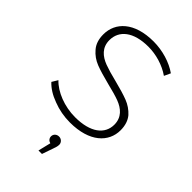

<svg xmlns="http://www.w3.org/2000/svg" viewBox="-281 -807 1170 1170"><g transform="rotate(45 304.5 -222.0)"><path d="M51 -90C77 -62 113 -39 160 -22C206 -4 255 5 306 5C474 5 558 -78 558 -180C558 -221 547 -254 526 -279C504 -303 478 -321 447 -333C416 -345 375 -357 324 -370C278 -381 242 -392 215 -402C162 -422 121 -457 121 -520C121 -603 189 -660 318 -660C383 -660 454 -640 510 -601L529 -642C474 -681 395 -705 318 -705C151 -705 70 -621 70 -519C70 -477 81 -444 103 -419C124 -394 151 -375 182 -363C213 -351 254 -339 305 -326C350 -315 386 -305 413 -295C466 -275 507 -240 507 -177C507 -96 438 -40 305 -40C213 -40 123 -76 74 -128ZM284 146C284 162 295 175 311 179L291 261H321L347 186C353 171 356 158 356 146C356 129 341 112 320 112C299 112 284 127 284 146Z"/></g></svg>

Font: Montserrat Light
Style: Regular
Weight: 300
Designer: Julieta Ulanovsky
Foundry: Julieta Ulanovsky
Version: Version 7.200